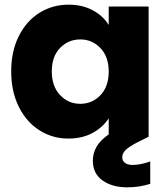

<svg xmlns="http://www.w3.org/2000/svg" viewBox="-20 -586 719 823"><path d="M624 106V202Q577 217 526 217Q461 217 419.5 187.5Q378 158 378 103Q378 71 393.5 43.5Q409 16 446 -10V-79Q421 -40 376.5 -16Q332 8 273 8Q205 8 149 -27.5Q93 -63 60.5 -128.5Q28 -194 28 -280Q28 -366 60.5 -431Q93 -496 149 -531Q205 -566 274 -566Q333 -566 377.5 -542Q422 -518 446 -479V-558H617V0L571 23Q534 42 519 56.5Q504 71 504 88Q504 103 515.5 112Q527 121 548 121Q582 121 624 106ZM446 -279Q446 -343 410.5 -380Q375 -417 324 -417Q273 -417 237.5 -380.5Q202 -344 202 -280Q202 -216 237.5 -178.5Q273 -141 324 -141Q375 -141 410.5 -178Q446 -215 446 -279Z"/></svg>

Font: IBM-Poppins
Style: Poppins-Bold
Weight: 700
Designer: Mike Abbink, Paul van der Laan, Pieter van Rosmalen, Ben Mitchell, Mark Frömberg
Foundry: Bold Monday
Version: Version 1.1